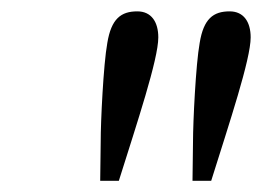

<svg xmlns="http://www.w3.org/2000/svg" viewBox="-20 -756 468 343"><path d="M225.3 -735.7C196.1 -735.7 178.8 -722.5 171.7 -679.2C164.7 -641 159.8 -536.8 159.9 -503.2L159 -433H192.3C224.9 -536.7 262.8 -650 262.8 -689.2C262.8 -716.5 250.6 -735.7 225.3 -735.7ZM390.2 -735.7C361 -735.7 343.7 -722.5 336.7 -679.2C329.7 -641 324.8 -536.8 324.8 -503.2L323.9 -433H357.3C389.8 -536.7 427.8 -650 427.8 -689.2C427.8 -716.5 415.6 -735.7 390.2 -735.7Z"/></svg>

Font: Source Serif Variable
Style: Italic
Weight: 389
Italic angle: -12°
Designer: Frank Grießhammer
Foundry: Adobe Systems Incorporated
Version: Version 3.001;hotconv 1.0.111;makeotfexe 2.5.65597